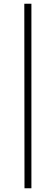

<svg xmlns="http://www.w3.org/2000/svg" viewBox="-20 -846 293 1027"><path d="M148 161V-826H110L111 161Z"/></svg>

Font: United Sans Thin
Style: Regular
Weight: 100
Designer: Pablo Impallari, Rodrigo Fuenzalida (Modified by Dan O. Williams)
Version: Version 1.000;PS 001.000;hotconv 1.0.88;makeotf.lib2.5.64775